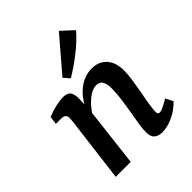

<svg xmlns="http://www.w3.org/2000/svg" viewBox="-189 -758 871 871"><g transform="rotate(-45 247.0 -322.0)"><path d="M344 7Q320 7 305.5 -5Q291 -17 291 -46Q291 -64 294 -86Q297 -108 302 -134Q306 -160 311 -189.5Q316 -219 319 -247.5Q322 -276 322 -297Q322 -325 313 -341Q304 -357 282 -357Q263 -357 241.5 -343.5Q220 -330 200 -307Q180 -284 166 -256L160 -282Q187 -355 229.5 -390Q272 -425 321 -425Q366 -425 392.5 -396Q419 -367 419 -316Q419 -289 414.5 -258.5Q410 -228 404.5 -198Q399 -168 394 -142Q391 -121 389 -106Q387 -91 387 -81Q387 -65 399 -65Q407 -65 422 -72Q437 -79 461 -93L479 -57Q449 -26 412 -9.5Q375 7 344 7ZM51 0 86 -280Q88 -292 90 -310Q92 -328 92 -337Q92 -350 84.5 -356Q77 -362 65 -362H29L34 -401Q64 -413 90.5 -419Q117 -425 136 -425Q167 -425 176.5 -408Q186 -391 184 -362L183 -306L147 0ZM198 -489 337 -651 394 -598Q366 -564 319.5 -527Q273 -490 223 -460Z"/></g></svg>

Font: Rasa Medium
Style: Italic
Weight: 500
Italic angle: -7.10001°
Designer: Anna Giedrys (Yrsa+Rasa design), David Brezina (Yrsa art-direction, Rasa art-direction, design)
Foundry: Rosetta Type Foundry
Version: Version 2.004